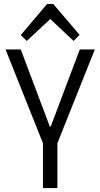

<svg xmlns="http://www.w3.org/2000/svg" viewBox="-20 -950 507 970"><path d="M8 -700H85L232 -310H236L383 -700H459L269 -224H198ZM197 -262H270V0H197ZM85 -773 218 -930H249L382 -774L352 -743L220 -867H248L115 -743Z"/></svg>

Font: Pathway Extreme SemiCondensed Light
Style: Regular
Weight: 300
Width: 4
Version: Version 1.001;gftools[0.9.26]